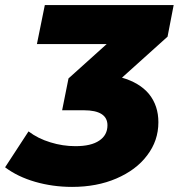

<svg xmlns="http://www.w3.org/2000/svg" viewBox="-59 -720 702 754"><path d="M623 -700 599 -576 420 -415C465 -402 501 -381 526 -351C551 -320 563 -283 563 -240C563 -191 548 -148 519 -110C490 -71 449 -41 398 -19C347 3 289 14 224 14C173 14 124 7 79 -6C34 -19 -6 -38 -39 -63L53 -204C78 -185 106 -171 139 -161C171 -151 204 -146 237 -146C278 -146 309 -153 331 -168C352 -182 363 -202 363 -228C363 -267 332 -287 270 -287H185L210 -412L360 -547H86L117 -700Z"/></svg>

Font: My Font
Style: Italic
Weight: 500
Designer: Julieta Ulanovsky
Foundry: Julieta Ulanovsky
Version: ""